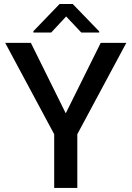

<svg xmlns="http://www.w3.org/2000/svg" viewBox="-20 -921 645 941"><path d="M131.3 -710.9H5.4L245.6 -263.2V0H358.9V-263.2L599.1 -710.9H473.6L302.2 -365.7ZM336.4 -901.4H272L143.6 -768.1V-761.7H231L304.2 -840.3L378.4 -761.7H466.3V-767.1Z"/></svg>

Font: Bert Sans Medium
Style: Regular
Weight: 500
Designer: Christian Robertson (Google), Cristiano Sobral
Foundry: Google, Cristiano Sobral
Version: Version 3.101